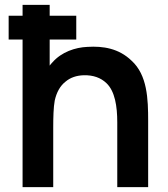

<svg xmlns="http://www.w3.org/2000/svg" viewBox="-20 -770 692 790"><path d="M520.8 -520.8C468.8 -570.8 404.2 -581.2 339.6 -577.1C289.6 -575 233.3 -556.2 195.8 -513.5C191.7 -509.4 187.5 -504.2 184.4 -500V-607.3H293.8V-705.2H184.4V-750H72.9V-705.2H15.6V-607.3H72.9V0H199V-244.8C199 -285.4 200 -329.2 205.2 -356.2C212.5 -389.6 227.1 -416.7 250 -434.4C269.8 -451 294.8 -459.4 324 -460.4C363.5 -461.5 394.8 -450 417.7 -428.1C453.1 -394.8 462.5 -332.3 462.5 -266.7V0H589.6V-271.9C589.6 -362.5 586.5 -461.5 520.8 -520.8Z"/></svg>

Font: Manrope3 Bold
Style: Regular
Weight: 700
Designer: Mikhail Sharanda
Foundry: Mikhail Sharanda
Version: Version 3.000;PS 003.000;hotconv 1.0.88;makeotf.lib2.5.64775